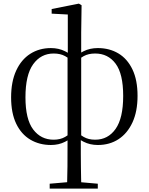

<svg xmlns="http://www.w3.org/2000/svg" viewBox="-20 -801 837 1080"><path d="M259.5 259.8V232.4L377.6 222.2H414.3L530.1 232.4V259.8ZM357 259.8Q359 198.4 359.5 133.8Q360 69.2 360 -22.1V-27.1V-485.7L361.4 -495.1V-719.4L270.6 -724.2V-750.2L423.6 -780.6L438.9 -771.6L436.7 -617.7V-489V-483V-30.1L434.5 -20.2Q434.5 30 434.6 68.8Q434.7 107.7 435.2 139.8Q435.7 171.9 436.2 200.5Q436.7 229.1 437.7 259.8ZM266.6 14.6Q201.4 14.6 150.6 -15.5Q99.7 -45.7 71.1 -105.3Q42.5 -165 42.5 -253.2Q42.5 -342 71.1 -404Q99.7 -466.1 150.4 -498.4Q201.2 -530.6 266.4 -530.6Q310.2 -530.6 345.5 -512.9Q380.8 -495.1 396.6 -476.3L398.6 -465.9L396.6 -451Q372.6 -470.7 346.2 -485.3Q319.8 -500 281.8 -500Q210.2 -500 166.7 -439.8Q123.2 -379.7 123.2 -253.6Q123.2 -130.2 166.7 -72.7Q210.2 -15.2 281.6 -15.2Q319.6 -15.2 346.1 -30.8Q372.6 -46.3 396.6 -65.2L399.2 -39.5H396.6Q380.8 -21.4 345.7 -3.4Q310.7 14.6 266.6 14.6ZM530.3 14.6Q486.3 14.6 450.7 -3.5Q415.2 -21.6 400.3 -39.5H397.7L400.3 -64.9Q424.4 -46.3 450.9 -30.8Q477.4 -15.2 515.2 -15.2Q587.5 -15.2 630.2 -75.8Q672.9 -136.3 672.9 -261.4Q672.9 -386 630.2 -443Q587.5 -500 515.4 -500Q477.4 -500 450.9 -485.3Q424.4 -470.7 400.3 -450.8L397.9 -466.1L400.3 -476.5Q415.2 -495.4 450.6 -513Q486.1 -530.6 530.3 -530.6Q595.6 -530.6 646 -500.5Q696.4 -470.3 725 -410.5Q753.7 -350.8 753.7 -261.8Q753.7 -174 725.1 -112.3Q696.6 -50.7 646.6 -18Q596.6 14.6 530.3 14.6Z"/></svg>

Font: Noto Serif TC
Style: Regular
Weight: 200
Designer: Ryoko NISHIZUKA 西塚涼子 (kana & ideographs); Frank Grießhammer (Latin, Greek & Cyrillic); Wenlong ZHANG 张文龙 (bopomofo); San
Foundry: Adobe
Version: Version 2.001;hotconv 1.1.0;makeotfexe 2.6.0